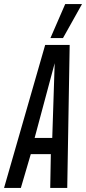

<svg xmlns="http://www.w3.org/2000/svg" viewBox="-52 -928 425 948"><path d="M-32 0 171 -706H292L280 0H196L199 -167H100L51 0ZM119 -247H206L218 -616ZM197 -740 270 -908H353L259 -740Z"/></svg>

Font: Georama Extra Condensed Medium
Style: Italic
Weight: 500
Width: 2
Italic angle: -9°
Designer: Jean-Baptiste Levee
Foundry: Production Type
Version: Version 1.000